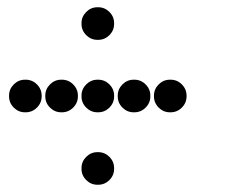

<svg xmlns="http://www.w3.org/2000/svg" viewBox="-20 -615 640 530"><path d="M249 -595Q231 -595 218 -582Q205 -569 205 -551V-549Q205 -531 218 -518Q231 -505 249 -505H251Q269 -505 282 -518Q295 -531 295 -549V-551Q295 -569 282 -582Q269 -595 251 -595ZM49 -395Q31 -395 18 -382Q5 -369 5 -351V-349Q5 -331 18 -318Q31 -305 49 -305H51Q69 -305 82 -318Q95 -331 95 -349V-351Q95 -369 82 -382Q69 -395 51 -395ZM149 -395Q131 -395 118 -382Q105 -369 105 -351V-349Q105 -331 118 -318Q131 -305 149 -305H151Q169 -305 182 -318Q195 -331 195 -349V-351Q195 -369 182 -382Q169 -395 151 -395ZM249 -395Q231 -395 218 -382Q205 -369 205 -351V-349Q205 -331 218 -318Q231 -305 249 -305H251Q269 -305 282 -318Q295 -331 295 -349V-351Q295 -369 282 -382Q269 -395 251 -395ZM349 -395Q331 -395 318 -382Q305 -369 305 -351V-349Q305 -331 318 -318Q331 -305 349 -305H351Q369 -305 382 -318Q395 -331 395 -349V-351Q395 -369 382 -382Q369 -395 351 -395ZM449 -395Q431 -395 418 -382Q405 -369 405 -351V-349Q405 -331 418 -318Q431 -305 449 -305H451Q469 -305 482 -318Q495 -331 495 -349V-351Q495 -369 482 -382Q469 -395 451 -395ZM249 -195Q231 -195 218 -182Q205 -169 205 -151V-149Q205 -131 218 -118Q231 -105 249 -105H251Q269 -105 282 -118Q295 -131 295 -149V-151Q295 -169 282 -182Q269 -195 251 -195Z"/></svg>

Font: Doto Black Rounded Black
Style: Regular
Weight: 900
Monospace: yes
Version: Version 1.000